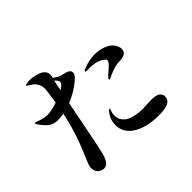

<svg xmlns="http://www.w3.org/2000/svg" viewBox="-168 -1052 1336 1336"><g transform="rotate(-45 500.0 -384.0)"><path d="M467 -561C483 -574 503 -593 503 -612C503 -637 480 -645 445 -653C429 -657 421 -658 405 -667C390 -676 381 -682 376 -686C379 -696 381 -704 381 -712C381 -753 347 -767 333 -773C310 -782 278 -789 254 -789C231 -789 207 -785 207 -779C207 -777 208 -775 213 -772C258 -749 285 -719 285 -673C285 -663 284 -654 283 -649C279 -614 274 -581 269 -550C250 -543 230 -538 212 -534C196 -531 182 -529 170 -529C141 -529 116 -537 84 -548C75 -551 72 -553 69 -553C66 -553 65 -551 65 -548C65 -546 66 -542 70 -536C116 -467 150 -452 194 -452C213 -452 232 -454 252 -458C221 -309 181 -212 141 -120C127 -86 121 -68 121 -51C121 -11 153 13 184 13C216 13 234 -17 247 -61C257 -94 300 -314 333 -482C384 -502 432 -530 467 -561ZM370 -666C387 -649 394 -639 394 -627C394 -616 378 -602 354 -587ZM805 -570C775 -586 740 -596 699 -596C662 -596 623 -588 580 -571C571 -568 567 -564 567 -559C567 -555 572 -553 579 -553C584 -553 596 -554 609 -554C630 -554 680 -551 716 -524C727 -516 732 -510 732 -503C732 -483 696 -456 671 -434C662 -425 655 -419 650 -414C648 -412 646 -410 645 -406C644 -405 644 -403 644 -402C644 -399 646 -398 649 -398C652 -398 655 -400 660 -402C672 -409 702 -421 729 -430C754 -438 775 -439 794 -440C832 -441 859 -455 859 -488C859 -514 842 -550 805 -570ZM750 -94C738 -94 685 -90 671 -90C606 -90 555 -106 535 -121C504 -142 494 -173 494 -199C494 -203 494 -208 495 -214C497 -230 506 -245 506 -251C506 -254 504 -255 502 -255C497 -255 486 -243 473 -222C463 -206 452 -178 452 -145C452 -34 571 21 712 21C786 21 838 9 838 -43C838 -51 837 -58 831 -66C823 -81 802 -94 750 -94Z"/></g></svg>

Font: Shippori Mincho OTF
Style: Bold
Weight: 800
Designer: FONTDASU
Foundry: FONTDASU / Google Inc. / but / Adobe
Version: Version 3.300;hotconv 1.0.109;makeotfexe 2.5.65596